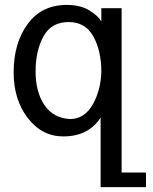

<svg xmlns="http://www.w3.org/2000/svg" viewBox="-20 -557 621 777"><path d="M124 -268.1Q124 -184.6 160.2 -131.3Q195.8 -79.1 263.2 -75.2Q320.8 -75.2 354.5 -132.8Q387.7 -190.4 390.1 -266.1Q390.1 -351.6 357.4 -410.2Q325.2 -467.8 257.8 -467.8Q188.5 -467.8 156.7 -411.1Q124 -353 124 -268.1ZM235.8 -4.9Q149.4 -4.9 91.8 -80.1Q35.2 -154.3 35.2 -264.2Q35.2 -381.8 91.3 -459Q147.9 -537.1 250 -537.1Q304.7 -537.1 340.3 -515.6Q376.5 -493.7 390.1 -470.2V-523.9H472.2V141.1H570.8V200.2H387.2V-81.1Q337.9 -4.9 235.8 -4.9Z"/></svg>

Font: Miedinger*
Style: Book
Weight: 400
Version: Version 001.000